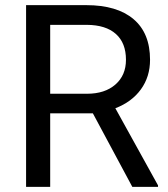

<svg xmlns="http://www.w3.org/2000/svg" viewBox="-20 -731 656 751"><path d="M343.3 -287.6H176.3V0H82V-710.9H317.4Q437.5 -710.9 502.2 -656.2Q566.9 -601.6 566.9 -497.1Q566.9 -430.7 531 -381.3Q495.1 -332 431.2 -307.6L598.1 -5.9V0H497.6ZM176.3 -364.3H320.3Q390.1 -364.3 431.4 -400.4Q472.7 -436.5 472.7 -497.1Q472.7 -563 433.3 -598.1Q394 -633.3 319.8 -633.8H176.3Z"/></svg>

Font: Roboto
Style: Regular
Weight: 400
Designer: Google
Version: Version 2.001047; 2015